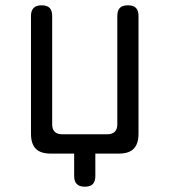

<svg xmlns="http://www.w3.org/2000/svg" viewBox="-20 -580 640 725"><path d="M260 85V0H171Q133 0 115 -18.5Q97 -37 97 -75V-520Q97 -540 107 -550Q117 -560 137 -560Q158 -560 167.5 -550Q177 -540 177 -520V-111Q177 -92 186.5 -82.5Q196 -73 215 -73H385Q404 -73 413.5 -82.5Q423 -92 423 -111V-520Q423 -540 432.5 -550Q442 -560 463 -560Q484 -560 493.5 -550Q503 -540 503 -520V-75Q503 -37 485 -18.5Q467 0 429 0H340V85Q340 105 330.5 115Q321 125 300 125Q280 125 270 115Q260 105 260 85Z"/></svg>

Font: Maple Mono NL Light
Style: Regular
Weight: 300
Monospace: yes
Designer: subframe7536
Version: Version 7.000